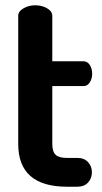

<svg xmlns="http://www.w3.org/2000/svg" viewBox="-20 -707 387 727"><path d="M49 -162V-647Q49 -664 69 -675.5Q89 -687 113 -687Q139 -687 158.5 -675.5Q178 -664 178 -647V-475H296Q311 -475 320 -461Q329 -447 329 -428Q329 -409 320 -395Q311 -381 296 -381H178V-162Q178 -133 190.5 -121Q203 -109 234 -109H273Q299 -109 313.5 -93Q328 -77 328 -55Q328 -32 313.5 -16Q299 0 273 0H234Q49 0 49 -162Z"/></svg>

Font: Terminal Dosis
Style: Bold
Weight: 700
Designer: EdgarTolentino, PabloImpallari, IginoMarini
Foundry: EdgarTolentino, PabloImpallari, IginoMarini
Version: Version 1.006